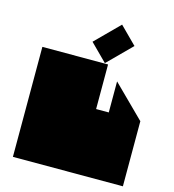

<svg xmlns="http://www.w3.org/2000/svg" viewBox="-140 -1115 1113 1231"><g transform="rotate(15 417.0 -500.0)"><path d="M60 0V-730H496V-434H580V-640L788 -434H790V0H60ZM474 -733 362 -845 517 -1000 629 -888Z"/></g></svg>

Font: El Pececito
Style: Regular
Weight: 400
Designer: deFharo
Foundry: deFharo
Version: El Pececito Version 1.000